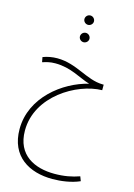

<svg xmlns="http://www.w3.org/2000/svg" viewBox="-152 -861 840 1208"><g transform="rotate(15 268.0 -257.0)"><path d="M281 -724C298 -724 312 -738 312 -754C312 -771 298 -785 281 -785C264 -785 250 -771 250 -754C250 -738 264 -724 281 -724ZM282 -611C299 -611 313 -625 313 -641C313 -658 299 -672 282 -672C265 -672 251 -658 251 -641C251 -625 265 -611 282 -611ZM315 271C370 271 438 262 492 238L481 209C433 226 382 236 319 236C192 236 70 182 70 20C70 -204 309 -347 474 -350V-386H467C361 -387 278 -471 150 -471C118 -471 85 -465 57 -454L63 -422C89 -430 110 -437 146 -437C249 -437 316 -388 384 -368C222 -329 35 -187 35 20C35 199 165 271 315 271Z"/></g></svg>

Font: Noto Sans Arabic UI Cn XLt
Style: Regular
Weight: 200
Width: 3
Designer: Monotype Design Team, Nadine Chahine and Nizar Qandah
Foundry: Monotype Imaging Inc.
Version: Version 2.010